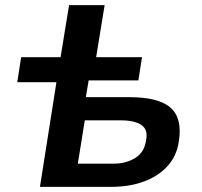

<svg xmlns="http://www.w3.org/2000/svg" viewBox="-20 -725 782 745"><path d="M135 0 199 -406H47L62 -503H215L248 -705H386L353 -503H531L517 -413H324L313 -348H482Q596 -348 642 -307Q688 -266 674 -177Q666 -120 630 -80.5Q594 -41 538 -20.5Q482 0 412 0ZM282 -90H420Q470 -90 505.5 -112.5Q541 -135 547 -182Q555 -222 528.5 -240Q502 -258 450 -258H309Z"/></svg>

Font: Nunito Sans 6pt
Style: Bold Italic
Weight: 700
Italic angle: -9°
Version: Version 3.101;gftools[0.9.27]